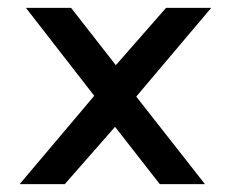

<svg xmlns="http://www.w3.org/2000/svg" viewBox="-20 -499 588 489"><path d="M327 -253 502 -30H387L273 -176L145 -30H30L220 -255L46 -479H161L275 -333L403 -479H518Z"/></svg>

Font: Catamaran SemiBold
Style: Regular
Weight: 600
Designer: Pria Ravichandran
Version: Version 2.000